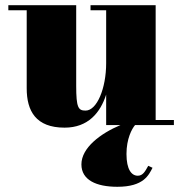

<svg xmlns="http://www.w3.org/2000/svg" viewBox="-20 -480 700 737"><path d="M272.5 -460H12V-440.5H82.5V-141C82.5 -54 117.5 10 228 10C318.5 10 365.5 -48 387.5 -117V0H442.5C366.5 32 292.5 87 292.5 151C292.5 211 349.5 237 430.5 237C531.5 237 551 192 565.5 164L549 156.5C537 178.5 528 194.5 509 194.5C485 194.5 465.5 171 465.5 111C465.5 53 486 14.5 498.5 0H647.5V-19.5H577.5V-460H327.5V-440.5H387.5V-237.5C387.5 -140.5 352 -55.5 308.5 -55.5C280.5 -55.5 272.5 -66.5 272.5 -150.5Z"/></svg>

Font: Bodoni* 11pt Fatface
Style: Regular
Weight: 900
Version: Version 2.3